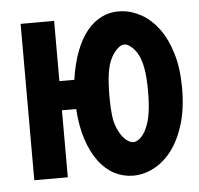

<svg xmlns="http://www.w3.org/2000/svg" viewBox="-46 -607 693 669"><g transform="rotate(-5 301.0 -272.5)"><path d="M394 14.2Q359.4 14.2 328.6 -1.7Q297.9 -17.6 274.2 -49.1Q250.5 -80.6 235.1 -127Q219.7 -173.3 215.8 -234.4H166V0H48.8V-546.9H166V-336.4H218.3Q226.1 -391.1 242.2 -433.8Q258.3 -476.6 281.7 -505.4Q305.2 -534.2 335.7 -548.3Q366.2 -562.5 402.3 -560.1Q438.5 -557.6 472.2 -538.6Q505.9 -519.5 532 -484.1Q558.1 -448.7 574 -396.2Q589.8 -343.8 589.8 -274.4Q589.8 -202.1 573 -147.9Q556.2 -93.8 528.6 -57.9Q501 -22 465.8 -3.9Q430.7 14.2 394 14.2ZM404.3 -102.1Q415 -102.1 427.7 -112.5Q440.4 -123 450.2 -144Q460.9 -166.5 465.8 -198Q470.7 -229.5 470.7 -273.9Q470.7 -324.7 464.8 -355.7Q459 -386.7 448.2 -405.8Q444.3 -412.6 439 -419.4Q433.6 -426.3 427.5 -431.6Q421.4 -437 415 -440.4Q408.7 -443.8 402.3 -443.8Q391.6 -443.8 379.6 -433.3Q367.7 -422.9 357.9 -405.8Q345.2 -382.8 340.1 -349.9Q335 -316.9 335 -264.2Q335 -230 338.6 -199Q342.3 -168 356.9 -141.6Q368.2 -121.1 381.3 -111.6Q394.5 -102.1 404.3 -102.1Z"/></g></svg>

Font: Hack
Style: Bold
Weight: 700
Monospace: yes
Designer: Christopher Simpkins
Foundry: Christopher Simpkins
Version: Version 2.017